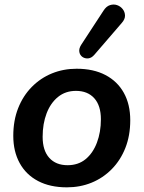

<svg xmlns="http://www.w3.org/2000/svg" viewBox="-20 -794 616 824"><path d="M267 10Q195 10 143.5 -17Q92 -44 64.5 -94Q37 -144 37 -211Q37 -277 58 -330Q79 -383 116.5 -421Q154 -459 203 -479Q252 -499 309 -499Q381 -499 432.5 -472Q484 -445 511.5 -395.5Q539 -346 539 -278Q539 -212 518 -159Q497 -106 459.5 -68Q422 -30 373 -10Q324 10 267 10ZM270 -85Q316 -85 347.5 -111Q379 -137 396 -182Q413 -227 413 -282Q413 -341 384.5 -372.5Q356 -404 306 -404Q261 -404 229 -378Q197 -352 180 -307.5Q163 -263 163 -207Q163 -148 191.5 -116.5Q220 -85 270 -85ZM503 -696 385 -559Q373 -545 359 -543.5Q345 -542 334 -549.5Q323 -557 320.5 -571Q318 -585 328 -601L424 -748Q436 -767 452 -772Q468 -777 482.5 -772Q497 -767 506.5 -755Q516 -743 516.5 -727.5Q517 -712 503 -696Z"/></svg>

Font: Nunito Variable Extra Light
Style: Italic
Weight: 200
Italic angle: -9°
Designer: Vernon Adams
Foundry: Vernon Adams
Version: Version 3.602